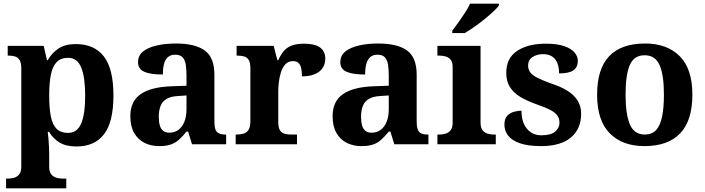

<svg xmlns="http://www.w3.org/2000/svg" viewBox="-20 -786 3839 1046"><path d="M13 240V187H25Q40 187 56.5 182.5Q73 178 84.5 164Q96 150 96 122V-413Q96 -444 87 -458.5Q78 -473 63 -478Q48 -483 29 -483H22V-536H218L236 -458H240Q262 -497 298.5 -521.5Q335 -546 393 -546Q493 -546 545.5 -479Q598 -412 598 -266Q598 -121 546.5 -54.5Q495 12 397 12Q340 12 304.5 -9.5Q269 -31 247 -68H240Q242 -54 244 -30.5Q246 -7 247 15.5Q248 38 248 53V122Q248 150 259.5 164Q271 178 288 182.5Q305 187 319 187H341V240ZM350 -62Q400 -62 422 -112.5Q444 -163 444 -265Q444 -365 422.5 -418Q401 -471 351 -471Q311 -471 288.5 -447.5Q266 -424 257 -378Q248 -332 248 -266Q248 -197 257 -151.5Q266 -106 288.5 -84Q311 -62 350 -62Z M847 10Q803 10 767.5 -7.5Q732 -25 711 -61.5Q690 -98 690 -153Q690 -234 746 -273Q802 -312 914 -316L996 -319V-374Q996 -408 992 -433.5Q988 -459 975 -473.5Q962 -488 934 -488Q909 -488 894 -474Q879 -460 873 -435.5Q867 -411 867 -380Q800 -380 766 -395Q732 -410 732 -447Q732 -484 760 -506Q788 -528 835 -538.5Q882 -549 938 -549Q1043 -549 1095.5 -511Q1148 -473 1148 -379V-124Q1148 -97 1153.5 -81.5Q1159 -66 1172.5 -59.5Q1186 -53 1208 -53H1212V0H1026L1005 -69H996Q974 -42 954.5 -24.5Q935 -7 910 1.5Q885 10 847 10ZM902 -63Q931 -63 952 -78.5Q973 -94 984.5 -123Q996 -152 996 -191V-266L951 -263Q911 -261 888 -247.5Q865 -234 855 -209.5Q845 -185 845 -149Q845 -121 851 -101.5Q857 -82 870 -72.5Q883 -63 902 -63Z M1264 0V-53H1267Q1290 -53 1307 -58Q1324 -63 1334 -78.5Q1344 -94 1344 -125V-415Q1344 -445 1335 -459.5Q1326 -474 1310 -478.5Q1294 -483 1272 -483H1269V-536H1471L1491 -458H1496Q1509 -488 1526 -508Q1543 -528 1569.5 -538Q1596 -548 1637 -548Q1696 -548 1724 -527Q1752 -506 1752 -467Q1752 -421 1718.5 -395.5Q1685 -370 1625 -370Q1625 -398 1620.5 -416Q1616 -434 1605.5 -443.5Q1595 -453 1576 -453Q1550 -453 1534 -435Q1518 -417 1510 -390.5Q1502 -364 1499 -337Q1496 -310 1496 -293V-120Q1496 -91 1505 -76.5Q1514 -62 1530 -57.5Q1546 -53 1566 -53H1598V0Z M1949 10Q1905 10 1869.5 -7.5Q1834 -25 1813 -61.5Q1792 -98 1792 -153Q1792 -234 1848 -273Q1904 -312 2016 -316L2098 -319V-374Q2098 -408 2094 -433.5Q2090 -459 2077 -473.5Q2064 -488 2036 -488Q2011 -488 1996 -474Q1981 -460 1975 -435.5Q1969 -411 1969 -380Q1902 -380 1868 -395Q1834 -410 1834 -447Q1834 -484 1862 -506Q1890 -528 1937 -538.5Q1984 -549 2040 -549Q2145 -549 2197.5 -511Q2250 -473 2250 -379V-124Q2250 -97 2255.5 -81.5Q2261 -66 2274.5 -59.5Q2288 -53 2310 -53H2314V0H2128L2107 -69H2098Q2076 -42 2056.5 -24.5Q2037 -7 2012 1.5Q1987 10 1949 10ZM2004 -63Q2033 -63 2054 -78.5Q2075 -94 2086.5 -123Q2098 -152 2098 -191V-266L2053 -263Q2013 -261 1990 -247.5Q1967 -234 1957 -209.5Q1947 -185 1947 -149Q1947 -121 1953 -101.5Q1959 -82 1972 -72.5Q1985 -63 2004 -63Z M2363 0V-53H2375Q2390 -53 2406.5 -57.5Q2423 -62 2434.5 -76Q2446 -90 2446 -118V-422Q2446 -449 2434 -462Q2422 -475 2405.5 -479Q2389 -483 2375 -483H2363V-536H2598V-118Q2598 -90 2609.5 -76Q2621 -62 2638 -57.5Q2655 -53 2669 -53H2681V0ZM2444 -619Q2459 -638 2477.5 -664Q2496 -690 2513.5 -717Q2531 -744 2541 -766H2698V-756Q2689 -743 2667.5 -723Q2646 -703 2619 -681Q2592 -659 2564 -639.5Q2536 -620 2512 -606H2444Z M2929 10Q2857 10 2812.5 -5.5Q2768 -21 2748 -47.5Q2728 -74 2728 -107Q2728 -140 2744 -156Q2760 -172 2782 -177.5Q2804 -183 2821 -183Q2821 -121 2850.5 -85Q2880 -49 2929 -49Q2981 -49 3004.5 -69Q3028 -89 3028 -117Q3028 -139 3017 -155.5Q3006 -172 2979 -186.5Q2952 -201 2905 -217Q2851 -236 2814 -258.5Q2777 -281 2757.5 -312.5Q2738 -344 2738 -389Q2738 -469 2797 -508.5Q2856 -548 2953 -548Q3016 -548 3054.5 -534.5Q3093 -521 3110.5 -499.5Q3128 -478 3128 -455Q3128 -421 3104.5 -403.5Q3081 -386 3026 -386Q3026 -436 3004 -463.5Q2982 -491 2938 -491Q2906 -491 2881.5 -475.5Q2857 -460 2857 -429Q2857 -408 2868.5 -392Q2880 -376 2910 -361Q2940 -346 2994 -327Q3039 -312 3073 -290.5Q3107 -269 3126.5 -238.5Q3146 -208 3146 -166Q3146 -83 3089.5 -36.5Q3033 10 2929 10Z M3491 10Q3371 10 3302 -59.5Q3233 -129 3233 -270Q3233 -411 3299 -480Q3365 -549 3494 -549Q3614 -549 3683 -480Q3752 -411 3752 -270Q3752 -129 3685.5 -59.5Q3619 10 3491 10ZM3493 -53Q3532 -53 3554.5 -77.5Q3577 -102 3587 -150.5Q3597 -199 3597 -270Q3597 -377 3573.5 -431Q3550 -485 3492 -485Q3434 -485 3411 -431.5Q3388 -378 3388 -270Q3388 -164 3411.5 -108.5Q3435 -53 3493 -53Z"/></svg>

Font: Noto Serif Tamil
Style: Bold
Weight: 700
Designer: Indian Type Foundry, Tom Grace, and the Monotype Design Team
Foundry: Monotype Imaging Inc.
Version: Version 2.003